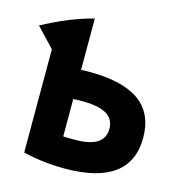

<svg xmlns="http://www.w3.org/2000/svg" viewBox="-139 -826 880 950"><g transform="rotate(15 301.0 -351.0)"><path d="M272 -318C257 -318 237 -317 230 -316V-125C251 -124 277 -123 307 -124C382 -127 441 -150 441 -220C441 -297 369 -318 272 -318ZM230 -729V-466C237 -467 262 -467 272 -467C500 -467 614 -387 614 -220C614 -58 504 27 277 27C218 27 142 21 64 2V-527L-28 -624C47 -665 137 -705 230 -729Z"/></g></svg>

Font: Repo ExtraBold
Style: Bold
Weight: 700
Designer: Stefan Peev
Foundry: Context Ltd
Version: Version 1.502